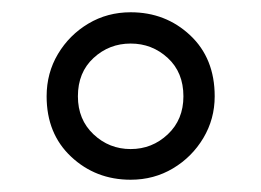

<svg xmlns="http://www.w3.org/2000/svg" viewBox="-20 -619 426 313"><path d="M330 -462Q330 -425 311.5 -394Q293 -363 262 -344.5Q231 -326 193 -326Q136 -326 96 -363.5Q56 -401 56 -462Q56 -500 74.5 -531Q93 -562 124 -580.5Q155 -599 193 -599Q250 -599 290 -561.5Q330 -524 330 -462ZM279 -462Q279 -501 253.5 -524.5Q228 -548 193 -548Q158 -548 132.5 -524.5Q107 -501 107 -462Q107 -424 132.5 -400Q158 -376 193 -376Q228 -376 253.5 -400Q279 -424 279 -462Z"/></svg>

Font: Noto Sans Syriac
Style: Regular
Weight: 400
Designer: Patrick Giasson and the Monotype Design Team
Foundry: Monotype Imaging Inc.
Version: Version 2.000; ttfautohint (v1.8.3) -l 8 -r 50 -G 200 -x 14 